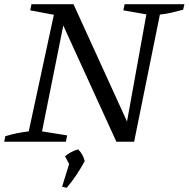

<svg xmlns="http://www.w3.org/2000/svg" viewBox="-23 -671 893 909"><path d="M567 -651H850L844 -625Q815 -617 788.5 -611Q762 -605 734 -602L612 0H528L263 -580L283 -582L176 -49L295 -30L289 0H-3L2 -26Q31 -35 58.5 -40.5Q86 -46 113 -49L232 -601L120 -622L126 -651H325L591 -68L573 -66L670 -603L561 -622ZM271 213 306 100 378 92Q340 162 293 218ZM316 128 285 69Q310 47 347 36Q370 59 378 92Z"/></svg>

Font: Piazzolla 24pt
Style: Italic
Weight: 400
Italic angle: -11.3°
Designer: Juan Pablo del Peral
Foundry: Huerta Tipografica
Version: Version 2.005